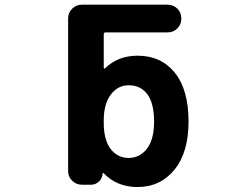

<svg xmlns="http://www.w3.org/2000/svg" viewBox="-20 -794 1040 805"><path d="M556.6 -9.8Q469.7 -9.8 414.1 -68.4Q413.1 -69.3 411.6 -68.8Q410.2 -68.4 410.2 -66.4Q409.2 -46.9 395 -33.2Q380.9 -19.5 361.3 -19.5H323.2Q299.8 -19.5 282.7 -36.1Q265.6 -52.7 265.6 -77.1V-716.8Q265.6 -741.2 282.7 -757.8Q299.8 -774.4 323.2 -774.4H682.6Q707 -774.4 723.6 -757.8Q740.2 -741.2 740.2 -716.8V-715.8Q740.2 -691.4 723.6 -674.8Q707 -658.2 682.6 -658.2H422.9Q415 -658.2 415 -650.4V-509.8Q415 -507.8 417 -506.8Q418.9 -505.9 420.9 -507.8Q474.6 -560.5 556.6 -560.5Q655.3 -560.5 712.9 -489.3Q770.5 -418 770.5 -284.2Q770.5 -155.3 711.9 -83Q652.3 -9.8 556.6 -9.8ZM519.5 -436.5Q474.6 -436.5 445.3 -398.4Q415 -359.4 415 -289.1V-279.3Q415 -207 444.3 -168.9Q473.6 -131.8 519.5 -131.8Q565.4 -131.8 595.7 -169.9Q626 -209 626 -284.2Q626 -362.3 596.7 -400.4Q568.4 -436.5 519.5 -436.5Z"/></svg>

Font: Rounded Mgen+ 2m bold
Style: Bold
Weight: 700
Designer: [Source Han Sans]
Ryoko NISHIZUKA  (kana & ideographs); Paul D. Hunt (Latin, Greek & Cyrillic); Wenlong ZHANG  (bopomofo
Version: Version 1.059.20150602